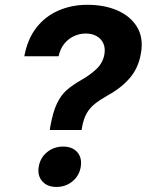

<svg xmlns="http://www.w3.org/2000/svg" viewBox="-20 -757 601 787"><path d="M184.1 -224.1 186 -237.3Q196.8 -297.9 213.6 -333Q230.5 -368.2 255.1 -389.2Q279.8 -410.2 313.5 -429.2Q350.6 -450.2 376.5 -475.3Q402.3 -500.5 408.2 -535.6Q412.1 -561 403.3 -579.8Q394.5 -598.6 375.7 -609.1Q356.9 -619.6 331.5 -619.6Q306.6 -619.6 283.2 -608.9Q259.8 -598.1 243.2 -577.4Q226.6 -556.6 220.2 -526.4H79.6Q92.8 -596.7 128.9 -643.3Q165 -689.9 219.2 -713.6Q273.4 -737.3 338.4 -737.3Q408.7 -737.3 461.9 -713.9Q515.1 -690.4 541.7 -646.5Q568.4 -602.5 558.1 -541Q548.3 -479.5 512.5 -437.7Q476.6 -396 421.9 -366.2Q390.6 -348.6 369.4 -331.8Q348.1 -314.9 335.4 -292.7Q322.8 -270.5 316.4 -236.3L314.5 -224.1ZM211.4 9.3Q173.8 9.3 153.3 -13.9Q132.8 -37.1 138.7 -73.2Q144.5 -109.9 172.6 -133.1Q200.7 -156.2 238.8 -156.2Q276.9 -156.2 296.9 -133.1Q316.9 -109.9 311 -73.2Q305.2 -37.1 277.3 -13.9Q249.5 9.3 211.4 9.3Z"/></svg>

Font: Inter 16pt
Style: Bold Italic
Weight: 700
Italic angle: -9.3988°
Version: Version 4.001;git-66647c0bb